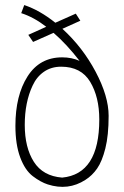

<svg xmlns="http://www.w3.org/2000/svg" viewBox="-20 -737 491 760"><path d="M318 -25Q250 19 169 -7Q141 -16 110 -39.5Q79 -63 60 -114Q41 -165 41 -239Q41 -359 89 -434.5Q137 -510 226 -510Q264 -510 295 -496Q244 -562 192 -607L111 -571L92 -599L163 -631Q114 -669 64 -685L76 -717Q138 -696 199 -647L280 -683L298 -655L227 -623Q307 -550 358.5 -453Q410 -356 410 -278.5Q410 -201 397 -149.5Q384 -98 364.5 -70Q345 -42 318 -25ZM226 -34Q373 -48 373 -264Q373 -353 337 -413Q301 -473 222 -473Q183 -473 154 -453Q125 -433 109 -398Q78 -332 78 -242.5Q78 -153 114 -96.5Q150 -40 226 -34Z"/></svg>

Font: Bubbler One
Style: Regular
Weight: 400
Designer: Brenda Gallo (gbrenda1987@gmail.com)
Foundry: Brenda Gallo
Version: Version 1.003